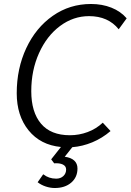

<svg xmlns="http://www.w3.org/2000/svg" viewBox="-20 -730 656 964"><path d="M616 -638 576 -583Q523 -649 427 -649Q348 -649 281.5 -599.5Q215 -550 176 -463.5Q137 -377 137 -272Q137 -167 186 -109Q235 -51 331 -51Q377 -51 420 -67Q463 -83 496 -114L535 -72Q493 -36 443.5 -15.5Q394 5 343 9L305 57Q336 61 352.5 76Q369 91 369 116Q369 160 337.5 187Q306 214 255 214Q233 214 210 206.5Q187 199 169 185L197 145Q225 167 262 167Q284 167 298 154Q312 141 312 121Q312 104 295.5 96Q279 88 252 90L237 70L286 8Q183 -2 123.5 -75.5Q64 -149 64 -262Q64 -386 112 -488.5Q160 -591 245 -650.5Q330 -710 437 -710Q493 -710 539.5 -691.5Q586 -673 616 -638Z"/></svg>

Font: Niramit Light
Style: Italic
Weight: 300
Italic angle: -10°
Designer: Katatrad Aksorn Co.,Ltd.
Foundry: Cadson Demak Co.,Ltd.
Version: Version 1.000; ttfautohint (v1.6)